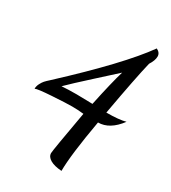

<svg xmlns="http://www.w3.org/2000/svg" viewBox="-195 -821 899 1008"><g transform="rotate(30 254.5 -316.5)"><path d="M453 -720Q478 -708 478 -685Q478 -661 458 -630Q435 -536 392 -296Q468 -296 508 -307Q450 -229 380 -229Q341 -8 341 87Q296 84 271.5 69.5Q247 55 247 33Q247 17 291 -230Q255 -234 221 -234Q185 -234 100 -228.5Q15 -223 3 -216Q3 -232 11 -247.5Q19 -263 27 -272Q35 -281 53 -297Q344 -567 453 -720ZM209 -301Q246 -301 306 -299Q337 -446 359 -519Q335 -497 245.5 -416Q156 -335 119 -298Q158 -301 209 -301Z"/></g></svg>

Font: Dancing Script
Style: Bold
Weight: 700
Designer: Pablo Impallari
Foundry: Pablo Impallari. www.impallari.com Igino Marini. www.ikern.com
Version: Version 1.002